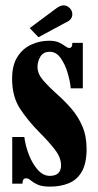

<svg xmlns="http://www.w3.org/2000/svg" viewBox="-20 -683 366 714"><path d="M166.5 11Q135.5 11 119.2 3.2Q103 -4.5 94.2 -12.2Q85.5 -20 77 -20Q63.5 -20 63.5 0H25.5V-173.5H70.5Q74.5 -141 87.5 -107.5Q100.5 -74 120.5 -51.5Q140.5 -29 165 -29Q207 -29 207 -68.5Q207 -96.5 185 -125.5Q163 -154.5 128 -189.5Q85 -232.5 55 -278Q25 -323.5 25 -390Q25 -441 45 -472Q65 -503 96.5 -517.2Q128 -531.5 162.5 -531.5Q186 -531.5 200 -524.8Q214 -518 222.8 -511.2Q231.5 -504.5 238 -504.5Q242.5 -504.5 245.8 -508.5Q249 -512.5 249 -523.5H288V-354.5H243Q241 -380 231.5 -412Q222 -444 205.5 -467.2Q189 -490.5 165 -490.5Q141 -490.5 130.2 -472.5Q119.5 -454.5 119.5 -434Q119.5 -408.5 140.8 -384Q162 -359.5 198.5 -327Q223.5 -304.5 247.2 -276.8Q271 -249 286.5 -212.8Q302 -176.5 302 -129Q302 -76 284.5 -45.2Q267 -14.5 236.2 -1.8Q205.5 11 166.5 11ZM123 -544.5 90.5 -578.5 188 -651Q204 -663 216 -663Q226 -663 233.5 -657.8Q241 -652.5 245 -645.5Q249 -638.5 249 -630.5Q249 -609 223 -598.5Z"/></svg>

Font: Imbue 10pt Black
Style: Regular
Weight: 900
Designer: Tyler Finck
Foundry: Etcetera Type Company
Version: Version 1.102; ttfautohint (v1.8.3)